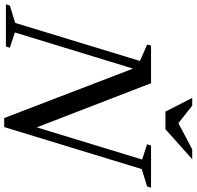

<svg xmlns="http://www.w3.org/2000/svg" viewBox="-50 -876 914 893"><g transform="rotate(90 406.5 -429.0)"><path d="M561.5 -118.5 538 -98 701.5 -633.5 630.5 -656.5 636.5 -675H832.5L826.5 -656.5L746 -632L550.5 8H508.5L267 -621.5L287 -618.5L110.5 -41.5L181.5 -18.5L175.5 0H-20.5L-14.5 -18.5L66 -43L243 -623.5L166.5 -657L171.5 -675H346.5ZM700 -866.5 560.5 -742H478.5L415 -866.5H451L539.5 -796.5H521.5L654 -866.5Z"/></g></svg>

Font: Newsreader 24pt Medium
Style: Italic
Weight: 500
Italic angle: -17°
Designer: Hugues Gentile
Foundry: Production Type
Version: Version 1.003